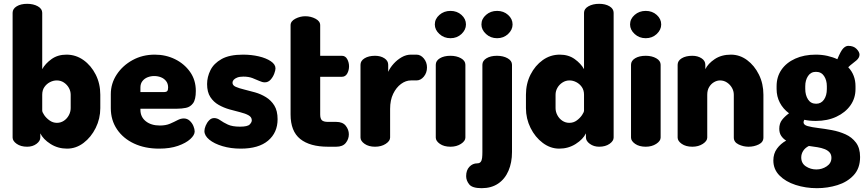

<svg xmlns="http://www.w3.org/2000/svg" viewBox="-20 -768 4534 1005"><path d="M331 10Q283 10 244.5 -14.5Q206 -39 191 -70V-48Q191 -30 171 -15Q151 0 122 0Q89 0 67.5 -15Q46 -30 46 -48V-701Q46 -722 67.5 -735Q89 -748 122 -748Q155 -748 178 -735Q201 -722 201 -701V-406Q217 -435 249.5 -458.5Q282 -482 328 -482Q377 -482 417 -453.5Q457 -425 481 -377.5Q505 -330 505 -272V-202Q505 -147 481 -98.5Q457 -50 417.5 -20Q378 10 331 10ZM278 -125Q298 -125 314.5 -136Q331 -147 340.5 -165Q350 -183 350 -202V-272Q350 -291 340.5 -308Q331 -325 314.5 -336Q298 -347 277 -347Q259 -347 241.5 -338Q224 -329 212.5 -312.5Q201 -296 201 -272V-189Q201 -181 211.5 -165.5Q222 -150 239.5 -137.5Q257 -125 278 -125Z M813 10Q739 10 682 -16.5Q625 -43 592.5 -91Q560 -139 560 -202V-275Q560 -331 591 -378Q622 -425 674 -453.5Q726 -482 790 -482Q848 -482 896.5 -458Q945 -434 975 -391.5Q1005 -349 1005 -292Q1005 -247 990.5 -227.5Q976 -208 953.5 -203.5Q931 -199 908 -199H715V-193Q715 -156 743 -133.5Q771 -111 817 -111Q848 -111 870 -120.5Q892 -130 909 -139Q926 -148 942 -148Q960 -148 973 -136Q986 -124 992.5 -108Q999 -92 999 -80Q999 -61 976 -40Q953 -19 911.5 -4.5Q870 10 813 10ZM715 -286H839Q850 -286 855 -291Q860 -296 860 -310Q860 -330 849.5 -343.5Q839 -357 822.5 -363.5Q806 -370 787 -370Q769 -370 752.5 -363.5Q736 -357 725.5 -343.5Q715 -330 715 -310Z M1240 10Q1188 10 1144.5 -3Q1101 -16 1075.5 -37Q1050 -58 1050 -82Q1050 -94 1056.5 -110Q1063 -126 1074.5 -138Q1086 -150 1101 -150Q1117 -150 1133 -138.5Q1149 -127 1172.5 -116Q1196 -105 1236 -105Q1276 -105 1287 -116.5Q1298 -128 1298 -138Q1298 -155 1281 -164.5Q1264 -174 1237.5 -180.5Q1211 -187 1181 -195.5Q1151 -204 1124.5 -219Q1098 -234 1081 -260Q1064 -286 1064 -328Q1064 -365 1081.5 -400.5Q1099 -436 1140 -459Q1181 -482 1252 -482Q1296 -482 1334.5 -473Q1373 -464 1397.5 -447.5Q1422 -431 1422 -410Q1422 -400 1415.5 -382.5Q1409 -365 1396.5 -351Q1384 -337 1366 -337Q1353 -337 1337 -344.5Q1321 -352 1301 -359.5Q1281 -367 1254 -367Q1234 -367 1221.5 -362Q1209 -357 1203 -350Q1197 -343 1197 -335Q1197 -321 1214 -313.5Q1231 -306 1258 -299.5Q1285 -293 1315 -284.5Q1345 -276 1372 -259.5Q1399 -243 1416 -215.5Q1433 -188 1433 -144Q1433 -74 1383.5 -32Q1334 10 1240 10Z M1697 0Q1602 0 1551.5 -40.5Q1501 -81 1501 -169V-636Q1501 -657 1526 -670Q1551 -683 1578 -683Q1607 -683 1631.5 -670Q1656 -657 1656 -636V-476H1769Q1788 -476 1797.5 -458.5Q1807 -441 1807 -421Q1807 -400 1797.5 -383Q1788 -366 1769 -366H1656V-169Q1656 -147 1665 -138.5Q1674 -130 1697 -130H1740Q1774 -130 1790 -109.5Q1806 -89 1806 -65Q1806 -40 1790 -20Q1774 0 1740 0Z M1943 0Q1910 0 1888.5 -15Q1867 -30 1867 -48V-429Q1867 -450 1888.5 -463Q1910 -476 1943 -476Q1972 -476 1992 -463Q2012 -450 2012 -429V-392Q2022 -414 2040.5 -434.5Q2059 -455 2082.5 -468.5Q2106 -482 2131 -482H2160Q2182 -482 2198.5 -462Q2215 -442 2215 -415Q2215 -387 2198.5 -367Q2182 -347 2160 -347H2131Q2104 -347 2079 -328.5Q2054 -310 2038 -277Q2022 -244 2022 -198V-48Q2022 -30 1999 -15Q1976 0 1943 0Z M2338 0Q2304 0 2282.5 -15Q2261 -30 2261 -48V-429Q2261 -450 2282.5 -463Q2304 -476 2338 -476Q2370 -476 2393 -463Q2416 -450 2416 -429V-48Q2416 -30 2393 -15Q2370 0 2338 0ZM2338 -568Q2304 -568 2280 -590Q2256 -612 2256 -640Q2256 -669 2280 -690Q2304 -711 2338 -711Q2372 -711 2395.5 -690Q2419 -669 2419 -640Q2419 -612 2395.5 -590Q2372 -568 2338 -568Z M2501 217Q2452 217 2436 197Q2420 177 2420 154Q2420 123 2437 105Q2454 87 2478 87Q2490 87 2496 79.5Q2502 72 2503.5 58.5Q2505 45 2505 28V-429Q2505 -450 2526.5 -463Q2548 -476 2581 -476Q2614 -476 2637 -463Q2660 -450 2660 -429V28Q2660 83 2641.5 126Q2623 169 2587.5 193Q2552 217 2501 217ZM2582 -568Q2548 -568 2524 -590Q2500 -612 2500 -640Q2500 -669 2524 -690Q2548 -711 2582 -711Q2616 -711 2639.5 -690Q2663 -669 2663 -640Q2663 -612 2639.5 -590Q2616 -568 2582 -568Z M2907 10Q2861 10 2821 -20Q2781 -50 2757 -98.5Q2733 -147 2733 -202V-272Q2733 -330 2757 -377.5Q2781 -425 2821 -453.5Q2861 -482 2910 -482Q2956 -482 2988.5 -458.5Q3021 -435 3037 -406V-701Q3037 -722 3060 -735Q3083 -748 3116 -748Q3149 -748 3170.5 -735Q3192 -722 3192 -701V-48Q3192 -30 3170.5 -15Q3149 0 3116 0Q3088 0 3067.5 -15Q3047 -30 3047 -48V-70Q3032 -39 2993.5 -14.5Q2955 10 2907 10ZM2960 -125Q2982 -125 2999 -137.5Q3016 -150 3026.5 -165.5Q3037 -181 3037 -189V-272Q3037 -296 3025.5 -312.5Q3014 -329 2996.5 -338Q2979 -347 2961 -347Q2941 -347 2924 -336Q2907 -325 2897.5 -308Q2888 -291 2888 -272V-202Q2888 -183 2897.5 -165Q2907 -147 2923.5 -136Q2940 -125 2960 -125Z M3360 0Q3326 0 3304.5 -15Q3283 -30 3283 -48V-429Q3283 -450 3304.5 -463Q3326 -476 3360 -476Q3392 -476 3415 -463Q3438 -450 3438 -429V-48Q3438 -30 3415 -15Q3392 0 3360 0ZM3360 -568Q3326 -568 3302 -590Q3278 -612 3278 -640Q3278 -669 3302 -690Q3326 -711 3360 -711Q3394 -711 3417.5 -690Q3441 -669 3441 -640Q3441 -612 3417.5 -590Q3394 -568 3360 -568Z M3604 0Q3570 0 3548.5 -15Q3527 -30 3527 -48V-429Q3527 -450 3548.5 -463Q3570 -476 3604 -476Q3632 -476 3652 -463Q3672 -450 3672 -429V-406Q3686 -435 3721 -458.5Q3756 -482 3806 -482Q3852 -482 3890.5 -453.5Q3929 -425 3952.5 -377.5Q3976 -330 3976 -272V-48Q3976 -24 3951.5 -12Q3927 0 3898 0Q3871 0 3846 -12Q3821 -24 3821 -48V-272Q3821 -291 3811.5 -308Q3802 -325 3785.5 -336Q3769 -347 3749 -347Q3733 -347 3717.5 -338Q3702 -329 3692 -312.5Q3682 -296 3682 -272V-48Q3682 -30 3659 -15Q3636 0 3604 0Z M4256 217Q4197 217 4144.5 200Q4092 183 4060 150.5Q4028 118 4028 72Q4028 36 4047 10Q4066 -16 4095 -32Q4079 -42 4069 -57Q4059 -72 4059 -94Q4059 -122 4073.5 -140.5Q4088 -159 4110 -175Q4079 -198 4062 -230.5Q4045 -263 4045 -302V-317Q4045 -366 4070.5 -403Q4096 -440 4142.5 -461Q4189 -482 4250 -482Q4282 -482 4311 -475.5Q4340 -469 4363 -458Q4381 -502 4394 -515Q4407 -528 4420 -528Q4448 -528 4463.5 -512Q4479 -496 4479 -482Q4479 -474 4475 -466.5Q4471 -459 4463 -452Q4454 -444 4442.5 -435.5Q4431 -427 4420 -416Q4439 -396 4448.5 -371Q4458 -346 4458 -317V-302Q4458 -254 4431.5 -216.5Q4405 -179 4358 -157Q4311 -135 4250 -135Q4217 -135 4190 -141Q4188 -137 4187 -134Q4186 -131 4186 -128Q4186 -114 4207.5 -108Q4229 -102 4262.5 -98Q4296 -94 4334 -87Q4372 -80 4405.5 -65Q4439 -50 4460.5 -21.5Q4482 7 4482 54Q4482 113 4448.5 149Q4415 185 4363.5 201Q4312 217 4256 217ZM4253 119Q4283 119 4307.5 102.5Q4332 86 4332 58Q4332 41 4322.5 30Q4313 19 4296.5 12.5Q4280 6 4258.5 2.5Q4237 -1 4214 -4Q4194 6 4184 22Q4174 38 4174 56Q4174 87 4198.5 103Q4223 119 4253 119ZM4252 -225Q4278 -225 4293 -246.5Q4308 -268 4308 -302V-317Q4308 -348 4293.5 -370Q4279 -392 4251 -392Q4224 -392 4209.5 -370Q4195 -348 4195 -317V-303Q4195 -270 4209.5 -247.5Q4224 -225 4252 -225Z"/></svg>

Font: Dosis ExtraLight ExtraBold
Style: Regular
Weight: 800
Version: Version 3.001; ttfautohint (v1.8.2)